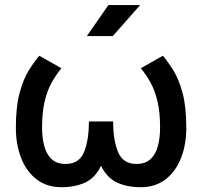

<svg xmlns="http://www.w3.org/2000/svg" viewBox="-20 -743 814 773"><path d="M43.9 -228.5Q43.9 -314 59.1 -369.4Q74.2 -424.8 95.9 -459.7Q117.7 -494.6 138.2 -518.6L227.1 -468.3Q205.6 -441.9 187.7 -409.9Q169.9 -377.9 159.7 -334.2Q149.4 -290.5 149.4 -228.5Q149.4 -188 158.2 -155Q167 -122.1 187.7 -102.5Q208.5 -83 244.6 -83Q298.8 -83 318.4 -130.9Q337.9 -178.7 337.9 -253.9H435.5Q435.5 -178.7 455.3 -130.9Q475.1 -83 529.3 -83Q565.4 -83 586.2 -102.5Q606.9 -122.1 615.7 -155Q624.5 -188 624.5 -228.5Q624.5 -290.5 614.3 -334.2Q604 -377.9 586.4 -409.9Q568.8 -441.9 546.9 -468.3L635.7 -518.6Q656.2 -494.6 678 -459.7Q699.7 -424.8 714.8 -369.4Q730 -314 730 -228.5Q730 -160.2 708.5 -106Q687 -51.8 646 -20.5Q605 10.7 547.4 10.7Q491.2 10.7 450.7 -8.3Q410.2 -27.3 386.7 -75.7Q363.8 -27.3 323.2 -8.3Q282.7 10.7 226.6 10.7Q168.9 10.7 127.9 -20.5Q86.9 -51.8 65.4 -106Q43.9 -160.2 43.9 -228.5ZM434.1 -597.7H329.6L416.5 -722.7H544.4Z"/></svg>

Font: Giphurs Medium
Style: Regular
Weight: 500
Version: Version 0.920; ttfautohint (v1.8.4.7-5d5b)